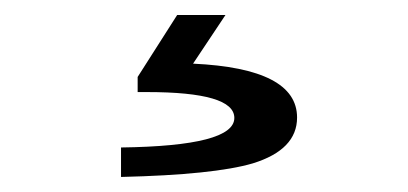

<svg xmlns="http://www.w3.org/2000/svg" viewBox="-20 -115 540 254"><path d="M278.3 -95.2 235.4 -30.8Q373 -24.4 373 40.5Q373 83 314.5 101.1Q263.2 116.2 140.1 119.1V80.1Q290 78.1 290 41Q290 6.8 174.3 6.8Q170.9 6.8 162.1 6.8V-13.2L214.4 -95.2Z"/></svg>

Font: FORM UDPGothic
Style: Regular
Weight: 400
Foundry: Pronama LLC
Version: Version 1.05101